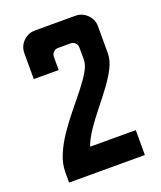

<svg xmlns="http://www.w3.org/2000/svg" viewBox="-129 -767 712 849"><g transform="rotate(-20 227.0 -342.0)"><path d="M175.8 -483.4H58.6V-605.5Q58.6 -637.7 81.5 -660.6Q104.5 -683.6 136.7 -683.6H327.1Q359.4 -683.6 382.3 -660.6Q405.3 -637.7 405.3 -605.5V-478.5Q405.3 -446.3 387.5 -411.1Q369.6 -376 342 -338.9Q314.5 -301.8 284.2 -264.2Q253.9 -226.6 228.5 -189.5Q203.1 -152.3 190.4 -117.2H405.3V0H48.8V-48.8Q48.8 -89.4 66.7 -131.1Q84.5 -172.9 112.5 -213.9Q140.6 -254.9 172.4 -293.7Q204.1 -332.5 232.2 -367.9Q260.3 -403.3 278.1 -433.6Q295.9 -463.9 295.9 -487.3V-545.4Q295.9 -558.1 287.1 -567.1Q278.3 -576.2 265.6 -576.2H206.5Q193.8 -576.2 184.8 -567.1Q175.8 -558.1 175.8 -545.4Z"/></g></svg>

Font: California Gothic
Style: Regular
Weight: 400
Version: Version 2.2;